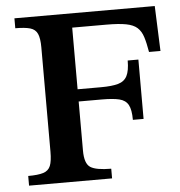

<svg xmlns="http://www.w3.org/2000/svg" viewBox="-49 -704 705 751"><g transform="rotate(-5 303.5 -328.5)"><path d="M361 0H35V-38Q74 -38 94.5 -44.5Q115 -51 122.5 -69.5Q130 -88 130 -125V-535Q130 -570 122 -588Q114 -606 93.5 -612Q73 -618 35 -618V-657H586L593 -480H548Q542 -516 534.5 -539.5Q527 -563 512 -576.5Q497 -590 468.5 -595.5Q440 -601 391 -601H257V-359H349Q392 -359 416.5 -366Q441 -373 451.5 -393.5Q462 -414 462 -454H504V-221H462Q462 -261 451.5 -280Q441 -299 416.5 -305Q392 -311 349 -311H257V-118Q257 -67 279.5 -52.5Q302 -38 361 -38Z"/></g></svg>

Font: STIX Two Text SemiBold
Style: Regular
Weight: 600
Designer: Ross Mills, John Hudson & Paul Hanslow, Tiro Typeworks Ltd; with prior portions MicroPress Inc., and Coen Hoffman.
Foundry: Tiro Typeworks Ltd
Version: Version 2.13 b171